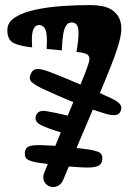

<svg xmlns="http://www.w3.org/2000/svg" viewBox="-20 -714 512 758"><path d="M230 -5Q223.5 10.5 212.5 17.5Q201.5 24.5 190 24.5Q180.5 24.5 172 20.2Q163.5 16 158 8.2Q152.5 0.5 151.2 -10Q150 -20.5 155 -33Q215 -180 254.5 -274.8Q294 -369.5 313.5 -419Q333 -468.5 333 -480Q333 -494.5 323 -500Q313 -505.5 282 -509Q292 -568.5 289.5 -595.8Q287 -623 266 -625Q250 -626.5 241.5 -614Q233 -601.5 229.2 -576.5Q225.5 -551.5 224 -515Q209 -516.5 194 -518Q179 -519.5 164 -521Q168 -580.5 158.8 -598.5Q149.5 -616.5 132 -615Q116.5 -613.5 110 -593.5Q103.5 -573.5 107 -527Q60 -531.5 34.5 -543.8Q9 -556 9 -595Q9 -626.5 40.2 -646Q71.5 -665.5 121.2 -676Q171 -686.5 227.5 -690.2Q284 -694 334 -694Q347.5 -694 359.5 -693Q371.5 -692 382.2 -690Q393 -688 402.5 -684.5Q412 -681 420 -676Q428 -671 435 -664Q459 -641.5 459 -600Q459 -563 431.5 -489Q404 -415 352.8 -296Q301.5 -177 230 -5ZM247 -57 276 -130Q287.5 -129.5 298.8 -128Q310 -126.5 321 -125Q346.5 -122 366 -115.2Q385.5 -108.5 384 -86Q382.5 -64.5 364.8 -57.8Q347 -51 308 -53Q293 -54 277.5 -54.8Q262 -55.5 247 -57ZM339 -284 367 -350Q402 -334.5 423.8 -323.8Q445.5 -313 453.8 -302.5Q462 -292 457 -277Q451.5 -261.5 436 -259.8Q420.5 -258 396 -265.2Q371.5 -272.5 339 -284ZM277 -308Q244 -321 211.5 -335.2Q179 -349.5 145 -365Q123.5 -375.5 107.8 -387.5Q92 -399.5 101 -421Q108.5 -440.5 126.5 -441.5Q144.5 -442.5 179 -429Q210.5 -416.5 241.5 -404Q272.5 -391.5 303 -378ZM186 -3Q186 -3 186 -3Q186 -3 186 -3Q186 -3 186 -3Q186 -3 186 -3Q186 -3 186 -3Q186 -3 186 -3Q186 -3 186 -3Q186 -3 186 -3ZM173 -13Q173 -13 173 -13Q173 -13 173 -13Q173 -13 173 -13Q173 -13 173 -13Q173 -13 173 -13Q173 -13 173 -13Q173 -13 173 -13Q173 -13 173 -13ZM170 0Q170 0 170 0Q170 0 170 0Q170 0 170 0Q170 0 170 0Q170 0 170 0Q170 0 170 0Q170 0 170 0Q170 0 170 0ZM203 -138 172 -66Q163 -67.5 154 -68.5Q145 -69.5 136 -71Q107.5 -75 92 -82.5Q76.5 -90 78 -111Q79.5 -130.5 94.8 -136.2Q110 -142 140 -141Q156 -140.5 171.8 -139.8Q187.5 -139 203 -138ZM254 -256 231 -188Q166.5 -207.5 141.2 -220.5Q116 -233.5 121 -255Q128.5 -280.5 161.2 -275.5Q194 -270.5 254 -256ZM116 -409Q116 -409 116 -409Q116 -409 116 -409Q116 -409 116 -409Q116 -409 116 -409Q116 -409 116 -409Q116 -409 116 -409Q116 -409 116 -409Q116 -409 116 -409Z"/></svg>

Font: Kablammo
Style: Regular
Weight: 400
Designer: Travis Kochel, Lizy Gershenzon, Daria Petrova, Ethan Cohen
Foundry: Vectro Type Foundry
Version: Version 1.002